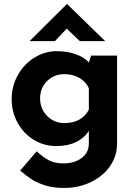

<svg xmlns="http://www.w3.org/2000/svg" viewBox="-20 -713 673 953"><path d="M561 -437V0Q561 62 525.5 112.5Q490 163 429.5 191.5Q369 220 298 220Q244 220 203.5 207Q163 194 138.5 178Q114 162 80 134L162 38Q192 66 221.5 82Q251 98 296 98Q349 98 385 71.5Q421 45 421 -2V-64Q401 -30 359.5 -9Q318 12 258 12Q199 12 148.5 -18.5Q98 -49 68 -102.5Q38 -156 38 -221Q38 -287 69.5 -342Q101 -397 152.5 -428Q204 -459 261 -459Q315 -459 357 -443.5Q399 -428 421 -403L432 -437ZM421 -168V-275Q407 -307 374.5 -326Q342 -345 300 -345Q249 -345 214 -311Q179 -277 179 -225Q179 -173 214 -137.5Q249 -102 300 -102Q384 -102 421 -168ZM376 -509 311 -571 253 -509H127L312 -693H313L502 -509Z"/></svg>

Font: Josefin Sans
Style: Bold
Weight: 700
Designer: Santiago Orozco
Foundry: Typemade
Version: Version 2.000